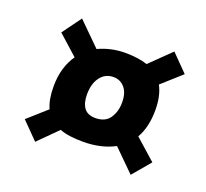

<svg xmlns="http://www.w3.org/2000/svg" viewBox="-91 -690 755 703"><g transform="rotate(20 286.0 -338.5)"><path d="M110 -96 46 -161 119 -226Q104 -258 104 -310Q104 -349 113.5 -380.5Q123 -412 140 -436L63 -505L117 -579L205 -492Q228 -503 254.5 -509Q281 -515 309 -515Q334 -515 356 -512Q378 -509 396 -503L476 -581L540 -516L464 -448Q484 -411 484 -356Q484 -288 458 -244L539 -172L480 -102L397 -184Q371 -170 340 -163Q309 -156 274 -156Q247 -156 224.5 -159Q202 -162 183 -169ZM287 -253Q325 -253 342.5 -278.5Q360 -304 360 -340Q360 -377 343 -397Q326 -417 299 -417Q267 -417 248 -391.5Q229 -366 229 -324Q229 -290 243 -271.5Q257 -253 287 -253Z"/></g></svg>

Font: Sansita Swashed Light ExtraBold
Style: Regular
Weight: 800
Version: Version 1.003